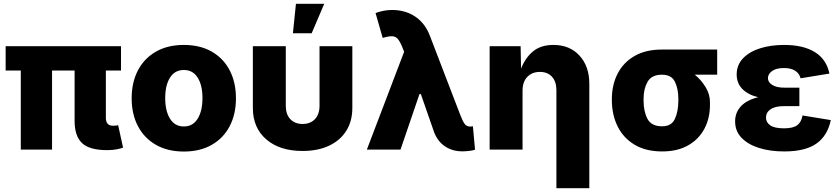

<svg xmlns="http://www.w3.org/2000/svg" viewBox="-20 -790 4438 1014"><path d="M546.4 2.9Q452.1 2.9 413.1 -34.4Q374 -71.8 374 -151.4V-417.5H254.9V0H89.8V-417.5H9.8V-545.9H619.1V-417.5H539.1V-167.5Q539.1 -126 577.1 -126Q595.7 -126 604 -128.9L629.9 -10.3Q618.2 -5.9 596.7 -1.5Q575.2 2.9 546.4 2.9Z M951.2 10.3Q865.2 10.3 803.5 -25.1Q741.7 -60.5 708.5 -123.8Q675.3 -187 675.3 -271Q675.3 -355 708.5 -418.5Q741.7 -481.9 803.5 -517.3Q865.2 -552.7 951.2 -552.7Q1036.6 -552.7 1098.4 -517.3Q1160.2 -481.9 1193.1 -418.5Q1226.1 -355 1226.1 -271Q1226.1 -187 1193.1 -123.8Q1160.2 -60.5 1098.4 -25.1Q1036.6 10.3 951.2 10.3ZM951.2 -122.1Q998.5 -122.1 1023.9 -163.1Q1049.3 -204.1 1049.3 -272Q1049.3 -339.8 1023.9 -380.1Q998.5 -420.4 951.2 -420.4Q903.3 -420.4 877.9 -380.1Q852.5 -339.8 852.5 -272Q852.5 -204.1 877.9 -163.1Q903.3 -122.1 951.2 -122.1Z M1577.6 7.3Q1457.5 7.3 1386.5 -53.7Q1315.4 -114.7 1315.4 -220.2V-545.9H1489.3V-231.9Q1489.3 -186 1513.4 -160.6Q1537.6 -135.3 1578.1 -135.3Q1618.7 -135.3 1643.1 -160.6Q1667.5 -186 1667.5 -231.9V-545.9H1840.8V-220.2Q1840.8 -149.9 1808.6 -98.9Q1776.4 -47.9 1717.3 -20.3Q1658.2 7.3 1577.6 7.3ZM1526.9 -614.3 1543 -770H1692.4L1626 -614.3Z M2422.4 9.3Q2370.1 9.3 2331.8 -15.9Q2293.5 -41 2273.9 -88.4L2202.6 -293H2195.3L2095.2 0H1917.5L2114.3 -516.6L2103.5 -543.9Q2091.8 -571.8 2080.3 -585Q2068.8 -598.1 2050.5 -598.6Q2032.2 -599.1 2001 -589.8L1963.4 -721.2Q2007.3 -737.3 2050.3 -737.3Q2121.6 -737.3 2173.6 -701.9Q2225.6 -666.5 2250.5 -600.6L2410.2 -184.6Q2424.3 -147.9 2434.6 -134.8Q2444.8 -121.6 2464.4 -121.6Q2470.7 -121.6 2477.5 -123.5L2488.8 0.5Q2479 4.4 2459.2 6.8Q2439.5 9.3 2422.4 9.3Z M2739.7 -311V0H2565.9V-545.9H2729.5L2731.9 -427.2Q2753.4 -483.9 2794.7 -518.3Q2835.9 -552.7 2902.8 -552.7Q2988.8 -552.7 3040.5 -496.3Q3092.3 -439.9 3092.3 -347.7V204.1H2918.5V-313.5Q2918.5 -358.9 2895.3 -384.5Q2872.1 -410.2 2831.1 -410.2Q2790 -410.2 2764.9 -384Q2739.7 -357.9 2739.7 -311Z M3211.4 -258.8V-269.5Q3211.9 -343.3 3242.2 -401.9Q3272.5 -460.4 3331.3 -494.4Q3390.1 -528.3 3475.6 -528.3H3767.6V-395.5H3649.4Q3683.1 -368.2 3706.5 -329.8Q3730 -291.5 3729.5 -249V-238.3Q3730 -166.5 3700.4 -110.6Q3670.9 -54.7 3614.5 -22.5Q3558.1 9.8 3477.1 9.8Q3391.1 9.8 3332 -25.4Q3272.9 -60.5 3242.4 -121.3Q3211.9 -182.1 3211.4 -258.8ZM3378.9 -269.5V-258.8Q3378.9 -201.7 3399.4 -162.4Q3419.9 -123 3477.1 -123Q3526.4 -123 3544.4 -162.4Q3562.5 -201.7 3562.5 -258.8V-269.5Q3562.5 -320.8 3544.4 -358.2Q3526.4 -395.5 3475.6 -395.5Q3421.4 -395.5 3400.1 -358.2Q3378.9 -320.8 3378.9 -269.5Z M4121.6 9.8Q4047.4 9.8 3988.8 -8.5Q3930.2 -26.9 3896.2 -62.3Q3862.3 -97.7 3862.3 -148.9Q3862.3 -195.3 3892.8 -228.5Q3923.3 -261.7 3983.9 -276.4Q3929.7 -290 3900.1 -320.6Q3870.6 -351.1 3870.6 -396.5Q3870.6 -446.8 3903.8 -481.7Q3937 -516.6 3993.7 -534.7Q4050.3 -552.7 4121.1 -552.7Q4222.2 -552.7 4283.4 -514.9Q4344.7 -477.1 4360.4 -401.4L4208 -376.5Q4202.1 -401.4 4180.2 -416Q4158.2 -430.7 4120.1 -430.7Q4078.6 -430.7 4057.1 -414.6Q4035.6 -398.4 4035.6 -377.4Q4035.6 -355.5 4058.8 -341.3Q4082 -327.1 4120.6 -327.1H4201.7V-229.5H4120.6Q4073.7 -229.5 4049.6 -212.9Q4025.4 -196.3 4025.4 -168.9Q4025.4 -143.6 4048.1 -127.9Q4070.8 -112.3 4120.6 -112.3Q4168.5 -112.3 4190.4 -128.7Q4212.4 -145 4218.3 -180.2L4367.7 -155.8Q4350.6 -73.2 4291.7 -31.7Q4232.9 9.8 4121.6 9.8Z"/></svg>

Font: Inter Extra Bold
Style: Regular
Weight: 800
Designer: Rasmus Andersson
Foundry: rsms
Version: Version 4.000;git-3c8e0fc